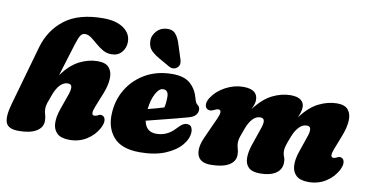

<svg xmlns="http://www.w3.org/2000/svg" viewBox="-72 -924 2169 1130"><g transform="rotate(10 1012.0 -359.0)"><path d="M245.5 -233.5Q231.5 -197.5 225.5 -178.5Q219.5 -159.5 219.5 -143.5Q219.5 -126 225 -109.5Q230.5 -93 230.5 -72Q230.5 -32.5 193 -10Q155.5 12.5 88 12.5Q24.5 12.5 11.2 -23.2Q-2 -59 20.5 -137.5L121.5 -494Q152 -600 235.2 -663.5Q318.5 -727 465 -727Q541 -727 585.8 -696Q630.5 -665 630.5 -614.5Q630.5 -578.5 608 -552.5Q585.5 -526.5 547 -526.5Q518.5 -526.5 495 -540.2Q471.5 -554 451.2 -571.8Q431 -589.5 412.5 -603.2Q394 -617 375 -617Q358 -617 347.8 -601.5Q337.5 -586 324.5 -543.5L265.5 -352Q313.5 -417.5 367.2 -445Q421 -472.5 476.5 -472.5Q524 -472.5 544.5 -448.2Q565 -424 563.2 -383.5Q561.5 -343 542.5 -294.5L506.5 -204.5Q486.5 -153 511 -153Q520.5 -153 534 -160Q548 -168 559.5 -161.5Q572 -157 575 -138.5Q578 -120 563 -90Q538.5 -44 493.5 -15.8Q448.5 12.5 391 12.5Q340.5 12.5 317 -9.8Q293.5 -32 292 -69.2Q290.5 -106.5 306 -152L342 -254Q350.5 -279.5 348.5 -296.2Q346.5 -313 325 -313Q300.5 -313 280.2 -292.2Q260 -271.5 245.5 -233.5Z M1091 -159.5Q1091 -118.5 1057.8 -78.8Q1024.5 -39 962 -13.2Q899.5 12.5 811 12.5Q702.5 12.5 654.2 -42.8Q606 -98 610.5 -183.5Q614 -265 654 -330.8Q694 -396.5 763 -435.5Q832 -474.5 922.5 -474.5Q993.5 -474.5 1030 -441.8Q1066.5 -409 1080 -356.5Q1087 -330 1096.5 -323Q1112.5 -312.5 1112.5 -293.5Q1112.5 -276.5 1100.5 -262Q1088.5 -247.5 1056 -239Q1026 -230.5 984.2 -219.8Q942.5 -209 897.8 -197.8Q853 -186.5 814 -176.5Q826 -111.5 888 -111.5Q952.5 -111.5 999 -162Q1019 -184 1033 -192.5Q1047 -201 1063 -199Q1078.5 -197 1084.8 -185.2Q1091 -173.5 1091 -159.5ZM883.5 -377Q860 -377 840 -340Q820 -303 813.5 -246Q839 -252.5 864.2 -259.5Q889.5 -266.5 909 -272.5Q915.5 -298.5 915.5 -336.5Q915.5 -377 883.5 -377ZM926.5 -650 954 -564Q958 -551 956 -539Q954 -527 943 -517.5Q932.5 -508.5 919.5 -508Q906.5 -507.5 895 -514L828.5 -552Q788 -575.5 773.2 -596.5Q758.5 -617.5 759.5 -651Q761 -678 782.5 -702.5Q804 -727 837.5 -730.5Q876.5 -734.5 895.8 -712Q915 -689.5 926.5 -650Z M1454 -143 1492 -254Q1501 -279.5 1498.8 -296.2Q1496.5 -313 1475.5 -313Q1450.5 -313 1430.8 -292.2Q1411 -271.5 1396.5 -233.5Q1382.5 -197.5 1376.5 -178.5Q1370.5 -159.5 1370.5 -143.5Q1370.5 -126 1376 -109.5Q1381.5 -93 1381.5 -72Q1381.5 -32.5 1343.5 -10Q1305.5 12.5 1234.5 12.5Q1172 12.5 1156.5 -29.8Q1141 -72 1171.5 -139.5L1224 -255.5Q1240 -290.5 1238.8 -303.5Q1237.5 -316.5 1223.5 -316.5Q1215 -316.5 1196 -307Q1178 -298.5 1165 -304Q1149 -309 1146.8 -329Q1144.5 -349 1160.5 -373.5Q1189.5 -418 1240.8 -445.2Q1292 -472.5 1346 -472.5Q1432.5 -472.5 1432.5 -408.5Q1432.5 -396 1427.8 -381.8Q1423 -367.5 1416 -352.5Q1466.5 -419 1521 -445.8Q1575.5 -472.5 1629.5 -472.5Q1669.5 -472.5 1689.8 -457.2Q1710 -442 1710 -415.5Q1710 -400.5 1705 -384Q1700 -367.5 1692.5 -351Q1743 -418.5 1797.8 -445.5Q1852.5 -472.5 1907 -472.5Q1953.5 -472.5 1973.2 -448.2Q1993 -424 1990.8 -383.5Q1988.5 -343 1970 -294.5L1935 -204.5Q1915 -153 1939.5 -153Q1949 -153 1962.5 -160Q1977 -168 1988 -161.5Q2000.5 -157 2003.5 -138.5Q2006.5 -120 1991.5 -90Q1967 -44 1922 -15.8Q1877 12.5 1819.5 12.5Q1769 12.5 1745.5 -9.8Q1722 -32 1720.5 -69.2Q1719 -106.5 1734.5 -152L1769.5 -254Q1778 -279.5 1776 -296.2Q1774 -313 1753 -313Q1727.5 -313 1706.8 -290.8Q1686 -268.5 1672 -232Q1656.5 -193 1651.2 -174.2Q1646 -155.5 1646 -144Q1646 -125.5 1652.8 -109.2Q1659.5 -93 1658.5 -73Q1658 -33 1624 -10.2Q1590 12.5 1530 12.5Q1482.5 12.5 1461.2 -8.2Q1440 -29 1439.8 -64.5Q1439.5 -100 1454 -143Z"/></g></svg>

Font: Fraunces 72pt S100 Black
Style: Italic
Weight: 900
Italic angle: -16°
Version: Version 1.000; ttfautohint (v1.8.3)